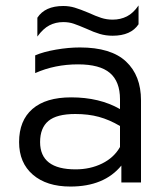

<svg xmlns="http://www.w3.org/2000/svg" viewBox="-20 -669 602 704"><path d="M117 -604Q145 -647 212 -647Q234 -647 254 -641Q274 -635 305 -622Q331 -610 351 -603.5Q371 -597 393 -597Q422 -597 445.5 -609Q469 -621 488 -649V-580Q460 -538 393 -538Q368 -538 346 -544.5Q324 -551 296 -564Q268 -576 250.5 -582Q233 -588 212 -588Q184 -588 161 -576Q138 -564 117 -535ZM50 -148Q50 -227 99 -269.5Q148 -312 241 -312Q345 -312 420 -269V-305Q420 -370 383 -401.5Q346 -433 266 -433Q181 -433 109 -401V-466Q139 -479 185 -487Q231 -495 273 -495Q387 -495 442 -443.5Q497 -392 497 -301V0H425V-62Q362 15 238 15Q151 15 100.5 -28.5Q50 -72 50 -148ZM420 -130V-207Q381 -230 342.5 -240.5Q304 -251 256 -251Q188 -251 157.5 -225.5Q127 -200 127 -148Q127 -48 257 -48Q311 -48 354.5 -69.5Q398 -91 420 -130Z"/></svg>

Font: Prompt Light
Style: Regular
Weight: 300
Designer: Katatrad Team
Foundry: CadsonDemak
Version: Version 1.001